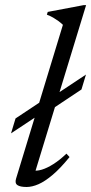

<svg xmlns="http://www.w3.org/2000/svg" viewBox="-20 -736 364 766"><path d="M42 -263.5 153.5 -337.5 183.5 -346 323 -438.5 305 -379 173.5 -291.5 145.5 -284.5 24 -204ZM231 -637Q222 -645.5 212.8 -652.2Q203.5 -659 192.5 -665.5Q181.5 -672 167 -677.5L170.5 -688.5L313.5 -715.5H323.5L117.5 -41L111 -56Q126 -53 147 -59.2Q168 -65.5 193.2 -81.5Q218.5 -97.5 245 -123L257.5 -109.5Q221 -64.5 190.2 -38.5Q159.5 -12.5 133.8 -1.2Q108 10 86 10Q60.5 10 49.5 2.5Q38.5 -5 44 -23Z"/></svg>

Font: Newsreader 28pt
Style: Italic
Weight: 400
Italic angle: -17°
Version: Version 1.003